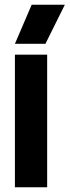

<svg xmlns="http://www.w3.org/2000/svg" viewBox="-20 -791 294 811"><path d="M43 -560.1H179.2V0H43ZM43 -606 113.8 -771H253.9L171.9 -606Z"/></svg>

Font: TASA Explorer
Style: Bold
Weight: 700
Designer: Weizhong Zhang
Foundry: Local Remote
Version: Version 1.000;Glyphs 3.1.2 (3151)